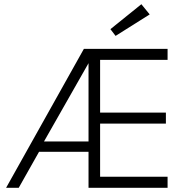

<svg xmlns="http://www.w3.org/2000/svg" viewBox="-20 -892 854 912"><path d="M378.5 -660H442.5L442 -171H165.5L69 0H9ZM189 -220H405.5V-591L404 -598ZM400.5 -660H776V-607.5H455.5V-357H768V-305H455.5V-52.5H776V0H400.5ZM529 -721.5 504.5 -753.5 651.5 -872 691 -823.5Z"/></svg>

Font: League Spartan Thin Light
Style: Regular
Weight: 300
Version: Version 2.002